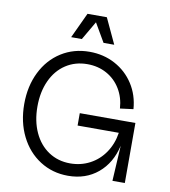

<svg xmlns="http://www.w3.org/2000/svg" viewBox="-99 -1015 989 1115"><g transform="rotate(10 395.0 -457.0)"><path d="M55 -351Q55 -456 96 -539Q137 -622 210.5 -668.5Q284 -715 377 -715Q460 -715 528 -678.5Q596 -642 637.5 -577.5Q679 -513 685 -431L607 -421Q603 -485 572.5 -535.5Q542 -586 491 -614Q440 -642 377 -642Q305 -642 249.5 -605.5Q194 -569 163.5 -502.5Q133 -436 133 -350Q133 -264 163.5 -197.5Q194 -131 249.5 -94Q305 -57 377 -57Q440 -57 493 -85Q546 -113 580.5 -164Q615 -215 625 -281H382V-354H710V0H637L649 -209Q625 -104 553 -44Q481 16 377 16Q285 16 211.5 -31Q138 -78 96.5 -161.5Q55 -245 55 -351ZM440 -930 510 -780H447L383 -890L319 -780H256L326 -930Z"/></g></svg>

Font: MedMera Sans
Style: Regular
Weight: 400
Designer: Kasper Nordkvist
Foundry: UNCUT.wtf
Version: Version 1.300